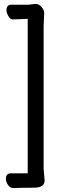

<svg xmlns="http://www.w3.org/2000/svg" viewBox="-20 -797 390 977"><path d="M75 159 50 160H49Q31 160 20.5 144Q10 128 10 113Q10 85 35 85H121V-701Q56 -698 44.5 -698Q33 -698 23 -714.5Q13 -731 13 -745Q13 -773 37 -773H124L160 -777Q179 -777 192 -761Q205 -745 205 -730L202 -667V62L207 120V121Q207 158 154 158Z"/></svg>

Font: LXGW ZhenKai
Style: Regular
Weight: 400
Designer: LXGW / Fontworks Inc.
Foundry: LXGW / Fontworks Inc.
Version: Version 0.800;June 8, 2025